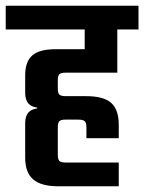

<svg xmlns="http://www.w3.org/2000/svg" viewBox="-40 -651 504 671"><path d="M370 -397H189Q173 -397 167.5 -391.5Q162 -386 162 -371V-341Q162 -326 167.5 -320.5Q173 -315 189 -315H260Q322 -315 348.5 -291.5Q375 -268 375 -215V-168H262V-205Q262 -222 256 -227.5Q250 -233 233 -233H189Q173 -233 167.5 -227.5Q162 -222 162 -205V-111Q162 -94 167.5 -88.5Q173 -83 189 -83H375V0H163Q104 0 76 -24Q48 -48 48 -100V-221Q48 -267 90 -272V-275Q48 -280 48 -326V-388Q48 -435 72.5 -457Q97 -479 154 -479H256V-548H-20V-631H444V-548H370Z"/></svg>

Font: Teko Medium
Style: Regular
Weight: 500
Designer: Manushi Parikh, Jonny Pinhorn
Foundry: Indian Type Foundry
Version: Version 1.106;PS 1.0;hotconv 1.0.78;makeotf.lib2.5.61930; tt